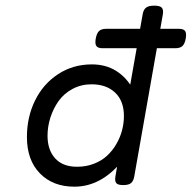

<svg xmlns="http://www.w3.org/2000/svg" viewBox="-20 -666 695 696"><path d="M538.6 -645.5Q518.6 -645.5 509.3 -638.2Q500 -630.9 497.1 -613.8L446.8 -329.1L462.9 -340.8Q440.4 -383.8 402.3 -408.2Q364.3 -432.6 313 -432.6Q244.1 -432.6 189.9 -396.7Q135.7 -360.8 106.7 -301Q77.6 -241.2 77.6 -169.4Q77.6 -85.4 124.8 -37.4Q171.9 10.7 249.5 10.7Q346.7 10.7 422.4 -82L411.1 -100.1L398.4 -26.9Q395.5 -9.8 401.4 -2.4Q407.2 4.9 426.3 4.9H427.2Q446.3 4.9 455.1 -2.4Q463.9 -9.8 466.8 -26.9L570.3 -613.8Q573.2 -630.9 566.4 -638.2Q559.6 -645.5 539.6 -645.5ZM429.2 -245.6Q429.2 -219.2 422.4 -193.4Q415.5 -167.5 401.6 -143.6Q387.7 -119.6 367.9 -101.3Q348.1 -83 320.1 -72.3Q292 -61.5 259.3 -61.5Q207.5 -61.5 179.9 -92Q152.3 -122.6 152.3 -173.8Q152.3 -207 162.6 -239.5Q172.9 -272 192.1 -299.3Q211.4 -326.7 242.7 -343.5Q273.9 -360.4 312 -360.4Q365.7 -360.4 397.5 -330.1Q429.2 -299.8 429.2 -245.6ZM364.3 -561.5Q347.7 -561.5 339.1 -553.5Q330.6 -545.4 327.1 -526.4Q323.7 -507.3 329.3 -499.3Q335 -491.2 351.6 -491.2H616.2Q632.8 -491.2 641.4 -499.3Q649.9 -507.3 653.3 -526.4Q656.7 -545.4 651.1 -553.5Q645.5 -561.5 628.9 -561.5Z"/></svg>

Font: Courier Prime Sans
Style: Regular
Weight: 300
Italic angle: -10°
Designer: Alan Dague-Greene
Foundry: Quote-Unquote Apps
Version: Version 3.23